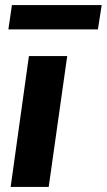

<svg xmlns="http://www.w3.org/2000/svg" viewBox="-20 -737 421 757"><path d="M381 -717H27L13 -621H366ZM245 -516H94L22 0H172Z"/></svg>

Font: United Sans
Style: Bold Italic
Weight: 700
Italic angle: -8°
Designer: Pablo Impallari, Rodrigo Fuenzalida (Modified by Dan O. Williams)
Version: Version 1.000;PS 001.000;hotconv 1.0.88;makeotf.lib2.5.64775